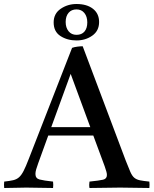

<svg xmlns="http://www.w3.org/2000/svg" viewBox="-43 -938 767 959"><path d="M-22 1Q-24 -15 -22 -31Q6 -34 23 -38Q40 -42 52 -52.5Q64 -63 75 -84.5Q86 -106 101 -145L317 -699Q328 -703 343.5 -705Q359 -707 370 -707L585 -136Q599 -100 608 -79.5Q617 -59 628 -50Q639 -41 656 -37.5Q673 -34 703 -31Q705 -15 703 1Q668 1 631 0Q594 -1 557 -1Q519 -1 480.5 0Q442 1 404 1Q401 -14 404 -31Q453 -36 472 -40.5Q491 -45 491 -64Q491 -72 488 -82Q485 -92 480 -107L423 -261H198L148 -123Q141 -104 137.5 -91.5Q134 -79 134 -69Q134 -47 154.5 -41.5Q175 -36 222 -31Q224 -14 222 1Q188 1 155 0Q122 -1 88 -1Q60 -1 34 0Q8 1 -22 1ZM213 -303H408L310 -569ZM225 -826Q225 -870 260 -894Q295 -918 339 -918Q391 -918 421.5 -894Q452 -870 452 -828Q452 -784 418 -760Q384 -736 339 -736Q293 -736 259 -758Q225 -780 225 -826ZM339 -891Q314 -891 299.5 -874Q285 -857 285 -828Q285 -800 299.5 -782Q314 -764 339 -764Q365 -764 379 -780.5Q393 -797 393 -826Q393 -855 378.5 -873Q364 -891 339 -891Z"/></svg>

Font: Castoro
Style: Regular
Weight: 400
Designer: John Hudson
Foundry: Tiro Typeworks Ltd.
Version: Version 2.04